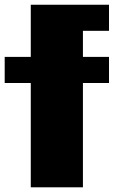

<svg xmlns="http://www.w3.org/2000/svg" viewBox="-20 -798 596 818"><path d="M444.4 -777.8V-666.7H333.3V-555.6H444.4V-444.4H333.3V0H111.1V-444.4H0V-555.6H111.1V-777.8Z"/></svg>

Font: Pixeloid Sans
Style: Bold
Weight: 700
Monospace: yes
Designer: GGBot
Version: 0.3